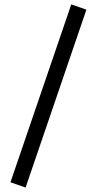

<svg xmlns="http://www.w3.org/2000/svg" viewBox="-20 -741 450 868"><path d="M27.3 83 95.7 106.9 370.6 -697.3 302.2 -721.2Z"/></svg>

Font: Vazirmatn
Style: Regular
Weight: 400
Designer: Saber Rastikerdar
Foundry: Saber Rastikerdar
Version: Version 33.003